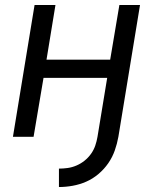

<svg xmlns="http://www.w3.org/2000/svg" viewBox="-20 -550 640 772"><path d="M217 202V128Q234 128 252 125.5Q270 123 287.5 115.5Q305 108 320 96Q335 84 346 68.5Q357 53 363 35.5Q369 18 372 0L411 -237H155L115 0H32L119 -530H203L167 -310H423L460 -530H543L456 0Q451 28 441.5 55Q432 82 415.5 106Q399 130 376 149.5Q353 169 326.5 180.5Q300 192 272 197Q244 202 217 202Z"/></svg>

Font: Iosevka Curly Extended Oblique
Style: Regular
Weight: 400
Width: 7
Italic angle: -9°
Monospace: yes
Designer: Belleve Invis
Foundry: Belleve Invis
Version: Version 11.1.0; ttfautohint (v1.8.3)